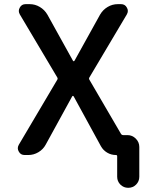

<svg xmlns="http://www.w3.org/2000/svg" viewBox="-20 -774 735 932"><path d="M337.9 -305.7Q335.9 -308.6 334 -308.6Q332 -308.6 330.1 -305.7L202.1 -72.3Q189.5 -48.8 166.5 -35.2Q143.6 -21.5 117.2 -21.5H99.6Q80.1 -21.5 71.3 -38.1Q66.4 -45.9 66.4 -54.7Q66.4 -62.5 71.3 -71.3L257.8 -386.7Q261.7 -392.6 257.8 -398.4L76.2 -704.1Q71.3 -712.9 71.3 -720.7Q71.3 -729.5 76.2 -737.3Q85 -753.9 104.5 -753.9H124Q150.4 -753.9 173.3 -740.2Q196.3 -726.6 210 -703.1L334 -479.5Q335.9 -476.6 337.9 -476.6Q339.8 -476.6 341.8 -479.5L465.8 -703.1Q479.5 -726.6 502.4 -740.2Q525.4 -753.9 551.8 -753.9H567.4Q586.9 -753.9 595.7 -737.3Q600.6 -729.5 600.6 -720.7Q600.6 -712.9 595.7 -704.1L414.1 -398.4Q410.2 -392.6 414.1 -386.7L567.4 -124Q571.3 -118.2 578.1 -118.2H598.6Q622.1 -118.2 639.2 -101.1Q656.2 -84 656.2 -60.5V84Q656.2 106.4 640.6 122.1Q625 137.7 602.5 137.7Q580.1 137.7 564.5 122.1Q548.8 106.4 548.8 84V-15.6Q548.8 -21.5 543 -21.5Q519.5 -21.5 500 -33.2Q480.5 -44.9 469.7 -64.5Z"/></svg>

Font: Gen Jyuu Gothic P Medium
Style: Regular
Weight: 500
Designer: [Source Han Sans]
Ryoko NISHIZUKA  (kana & ideographs); Paul D. Hunt (Latin, Greek & Cyrillic); Wenlong ZHANG  (bopomofo
Version: Version 1.002.20150607